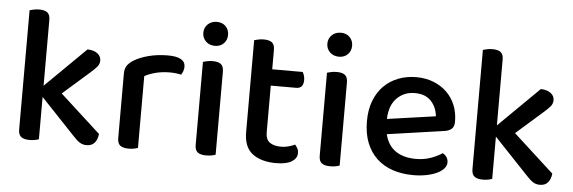

<svg xmlns="http://www.w3.org/2000/svg" viewBox="-46 -816 2905 973"><g transform="rotate(5 1406.0 -329.5)"><path d="M175 -2Q168 1 155.5 3.5Q143 6 128 6Q99 6 85 -5Q71 -16 71 -42V-649Q78 -651 91 -654Q104 -657 119 -657Q148 -657 161.5 -646Q175 -635 175 -609V-274L381 -477Q413 -476 431.5 -462Q450 -448 450 -426Q450 -408 438 -394Q426 -380 403 -360L270 -243L476 -55Q473 -26 458.5 -9.5Q444 7 418 7Q398 7 382.5 -3Q367 -13 349 -33L175 -217V-2Z M679 -2Q672 1 659.5 3.5Q647 6 632 6Q603 6 589 -5Q575 -16 575 -42V-370Q575 -395 585 -410.5Q595 -426 617 -440Q646 -458 691 -470Q736 -482 790 -482Q878 -482 878 -432Q878 -420 874 -409.5Q870 -399 865 -391Q855 -393 840 -395Q825 -397 808 -397Q768 -397 735 -388.5Q702 -380 679 -367Z M1074 -2Q1067 1 1054.5 3.5Q1042 6 1026 6Q997 6 983 -5Q969 -16 969 -42V-465Q977 -467 989.5 -470Q1002 -473 1018 -473Q1047 -473 1060.5 -462Q1074 -451 1074 -424ZM958 -612Q958 -638 976 -655.5Q994 -673 1022 -673Q1050 -673 1067 -655.5Q1084 -638 1084 -612Q1084 -586 1067 -568.5Q1050 -551 1022 -551Q994 -551 976 -568.5Q958 -586 958 -612Z M1322 -137Q1322 -101 1343 -86Q1364 -71 1402 -71Q1419 -71 1438 -76Q1457 -81 1471 -88Q1478 -80 1483.5 -70Q1489 -60 1489 -46Q1489 -20 1462.5 -3Q1436 14 1382 14Q1307 14 1262.5 -19.5Q1218 -53 1218 -130V-597Q1225 -599 1238 -602Q1251 -605 1266 -605Q1295 -605 1308.5 -594Q1322 -583 1322 -557V-458H1477Q1481 -452 1484.5 -441Q1488 -430 1488 -418Q1488 -375 1451 -375H1322V-137Z M1705 -2Q1698 1 1685.5 3.5Q1673 6 1657 6Q1628 6 1614 -5Q1600 -16 1600 -42V-465Q1608 -467 1620.5 -470Q1633 -473 1649 -473Q1678 -473 1691.5 -462Q1705 -451 1705 -424ZM1589 -612Q1589 -638 1607 -655.5Q1625 -673 1653 -673Q1681 -673 1698 -655.5Q1715 -638 1715 -612Q1715 -586 1698 -568.5Q1681 -551 1653 -551Q1625 -551 1607 -568.5Q1589 -586 1589 -612Z M1929 -181Q1943 -124 1983.5 -96.5Q2024 -69 2087 -69Q2129 -69 2164 -82Q2199 -95 2220 -110Q2248 -94 2248 -65Q2248 -48 2235 -33.5Q2222 -19 2199.5 -8.5Q2177 2 2146.5 8Q2116 14 2081 14Q2023 14 1975.5 -2Q1928 -18 1894 -50Q1860 -82 1841.5 -129Q1823 -176 1823 -238Q1823 -298 1841 -343.5Q1859 -389 1890 -419.5Q1921 -450 1963 -466Q2005 -482 2053 -482Q2101 -482 2140.5 -466.5Q2180 -451 2208.5 -423.5Q2237 -396 2252.5 -358Q2268 -320 2268 -275Q2268 -250 2256 -238.5Q2244 -227 2221 -223ZM2053 -401Q1998 -401 1961.5 -364Q1925 -327 1923 -258L2169 -293Q2165 -338 2136 -369.5Q2107 -401 2053 -401Z M2481 -2Q2474 1 2461.5 3.5Q2449 6 2434 6Q2405 6 2391 -5Q2377 -16 2377 -42V-649Q2384 -651 2397 -654Q2410 -657 2425 -657Q2454 -657 2467.5 -646Q2481 -635 2481 -609V-274L2687 -477Q2719 -476 2737.5 -462Q2756 -448 2756 -426Q2756 -408 2744 -394Q2732 -380 2709 -360L2576 -243L2782 -55Q2779 -26 2764.5 -9.5Q2750 7 2724 7Q2704 7 2688.5 -3Q2673 -13 2655 -33L2481 -217V-2Z"/></g></svg>

Font: Baloo Bhai 2 Medium
Style: Regular
Weight: 500
Designer: Supriya Tembe, Noopur Datye and Ek Type
Foundry: Ek Type
Version: Version 1.640;PS 1.000;hotconv 16.6.51;makeotf.lib2.5.65220;